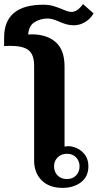

<svg xmlns="http://www.w3.org/2000/svg" viewBox="-63 -903 475 934"><path d="M103 -122V-583Q103 -637 76.5 -658.5Q50 -680 -14 -680L-43 -679V-720Q-43 -880 148 -880Q175 -880 195.5 -874Q216 -868 240 -858Q270 -845 283 -845Q298 -845 311 -853Q324 -861 341 -883L392 -838Q378 -812 351.5 -796Q325 -780 297 -780Q277 -780 261 -784.5Q245 -789 224 -798Q190 -813 170 -813Q134 -813 105.5 -795.5Q77 -778 74 -735Q79 -736 90 -736Q165 -736 208 -698Q251 -660 251 -580V-190Q263 -192 269 -192Q289 -192 312 -181.5Q335 -171 351 -149Q367 -127 367 -94Q367 -44 331 -16.5Q295 11 241 11Q177 11 140 -25.5Q103 -62 103 -122ZM324 -94Q324 -120 307 -137.5Q290 -155 263 -155Q235 -155 217.5 -137.5Q200 -120 200 -94Q200 -67 217 -49.5Q234 -32 263 -32Q290 -32 307 -49.5Q324 -67 324 -94Z"/></svg>

Font: Taviraj DemiBold
Style: Regular
Weight: 600
Designer: Katatrad Team
Foundry: CadsonDemak
Version: Version 1.030